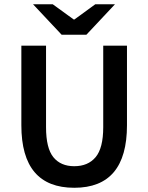

<svg xmlns="http://www.w3.org/2000/svg" viewBox="-20 -868 695 900"><path d="M328.1 12.2Q80.1 12.2 80.1 -280.8V-653.8H195.8V-272Q195.8 -173.3 230.2 -131.1Q264.6 -88.9 328.1 -88.9Q392.6 -88.9 428.2 -131.3Q463.9 -173.8 463.9 -272V-653.8H575.2V-280.8Q575.2 12.2 328.1 12.2ZM269 -705.1 134.8 -848.1H227.1L325.2 -776.9H329.1L426.8 -848.1H519L384.8 -705.1Z"/></svg>

Font: Source Sans 3 Semibold
Style: Regular
Weight: 600
Designer: Paul D. Hunt
Foundry: Adobe
Version: Version 3.052;hotconv 1.1.0;makeotfexe 2.6.0